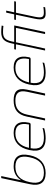

<svg xmlns="http://www.w3.org/2000/svg" viewBox="1155 -1905 759 3109"><g transform="rotate(-90 1534.5 -350.5)"><path d="M574 -244 576 -256C610 -416 553 -509 397 -509C299 -509 225 -471 174 -394H171L238 -710H205L106 -244C72 -85 129 9 286 9C442 9 540 -84 574 -244ZM139 -246 141 -254C173 -403 250 -481 390 -481C530 -481 575 -403 543 -254L541 -246C510 -97 432 -19 292 -19C152 -19 108 -97 139 -246Z M1102 -260C1137 -422 1080 -509 936 -509C787 -509 694 -416 660 -256L658 -244C624 -84 684 9 847 9C901 9 961 1 1011 -14L1017 -41C963 -26 903 -19 854 -19C714 -19 663 -93 689 -234H1072C1092 -234 1099 -243 1102 -260ZM695 -261C727 -405 803 -481 930 -481C1060 -481 1102 -405 1073 -261Z M1201 -295 1138 0H1171L1233 -291C1261 -424 1332 -481 1459 -481C1585 -481 1631 -424 1603 -291L1541 0H1575L1638 -295C1669 -444 1613 -509 1465 -509C1315 -509 1232 -444 1201 -295Z M2162 -260C2197 -422 2140 -509 1996 -509C1847 -509 1754 -416 1720 -256L1718 -244C1684 -84 1744 9 1907 9C1961 9 2021 1 2071 -14L2077 -41C2023 -26 1963 -19 1914 -19C1774 -19 1723 -93 1749 -234H2132C2152 -234 2159 -243 2162 -260ZM1755 -261C1787 -405 1863 -481 1990 -481C2120 -481 2162 -405 2133 -261Z M2574 -681C2602 -681 2641 -679 2669 -675L2675 -703C2638 -708 2601 -710 2569 -710C2463 -710 2412 -665 2385 -535L2378 -500H2292L2286 -472H2372L2271 0H2303L2404 -472H2638L2538 0H2571L2677 -500H2410L2417 -535C2443 -657 2487 -681 2574 -681Z M2885 -20C2817 -20 2792 -44 2818 -166L2883 -472H3063L3069 -500H2889L2917 -630H2885L2857 -500H2772L2766 -472H2851L2786 -166C2759 -36 2782 9 2868 9C2900 9 2934 7 2971 1L2977 -27C2947 -22 2910 -20 2885 -20Z"/></g></svg>

Font: LT Wave Text Thin Italic
Style: Regular
Weight: 100
Designer: Daniel Lyons
Version: Version 2.5 (Glyphs App)